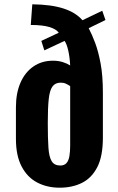

<svg xmlns="http://www.w3.org/2000/svg" viewBox="-20 -859 550 892"><path d="M257 13Q199 13 153 -11Q107 -35 80.5 -85.5Q54 -136 54 -214V-361Q54 -426 75 -474.5Q96 -523 135 -550Q174 -577 226 -577Q251 -577 271.5 -570.5Q292 -564 306 -555Q304 -594 297 -624.5Q290 -655 280 -669L186 -625L172 -669L253 -707Q241 -724 209 -733.5Q177 -743 123 -743L130 -839Q218 -838 275 -819.5Q332 -801 363 -765L455 -809L470 -766L392 -728Q407 -700 422 -660Q437 -620 447.5 -563.5Q458 -507 458 -429V-220Q458 -133 432 -82.5Q406 -32 361 -9.5Q316 13 257 13ZM260 -90Q279 -90 289 -101.5Q299 -113 302.5 -134Q306 -155 306 -183Q306 -218 306 -252.5Q306 -287 306 -321.5Q306 -356 306 -390.5Q306 -425 306 -459Q297 -465 286.5 -470Q276 -475 262 -475Q237 -475 224 -457.5Q211 -440 206.5 -399.5Q202 -359 202 -288Q202 -217 205 -173Q208 -129 220.5 -109.5Q233 -90 260 -90Z"/></svg>

Font: Oswald SemiBold
Style: Regular
Weight: 600
Designer: Vernon Adams
Foundry: Vernon Adams
Version: Version 4.103;gftools[0.9.33.dev8+g029e19f]